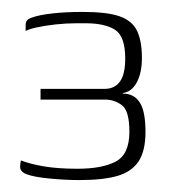

<svg xmlns="http://www.w3.org/2000/svg" viewBox="-20 -557 287 322"><path d="M113 -255Q91 -255 64 -257.5Q37 -260 24 -265Q19 -267 16 -270.5Q13 -274 14 -281L15 -288Q30 -282 53.5 -278Q77 -274 110 -274Q151 -274 174 -286Q197 -298 197 -336Q197 -371 184.5 -380.5Q172 -390 156 -390H48V-408H156Q172 -408 181 -420Q190 -432 190 -459Q190 -496 173 -507Q156 -518 123 -518Q119 -518 115.5 -518Q112 -518 108 -518Q91 -518 73 -516Q55 -514 41.5 -511Q28 -508 23 -505V-515Q23 -520 25.5 -523Q28 -526 35 -528Q46 -532 68 -534.5Q90 -537 119 -537Q160 -537 181 -529.5Q202 -522 210 -505Q218 -488 218 -460Q218 -435 209.5 -419Q201 -403 186 -401V-400Q205 -400 214.5 -385Q224 -370 224 -336Q224 -304 212.5 -286.5Q201 -269 177 -262Q153 -255 113 -255Z"/></svg>

Font: Genos ExtraLight
Style: Regular
Weight: 250
Designer: Robert E. Leuschke
Foundry: Robert E. Leuschke
Version: Version 1.010